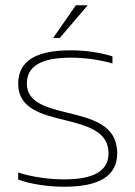

<svg xmlns="http://www.w3.org/2000/svg" viewBox="-20 -700 514 729"><path d="M226 -244C315 -222 392 -200 392 -118C392 -51 336 -19 224 -19C168 -19 105 -27 49 -45V-18C100 0 164 9 224 9C357 9 425 -32 425 -118C425 -228 326 -250 232 -273C156 -292 82 -311 82 -383C82 -449 137 -481 249 -481C296 -481 352 -475 407 -459V-486C361 -501 301 -509 248 -509C116 -509 49 -468 49 -382C49 -287 140 -265 226 -244ZM182 -556H207L313 -680H268Z"/></svg>

Font: LT Wave Text Thin
Style: Regular
Weight: 100
Designer: Daniel Lyons
Version: Version 2.5 (Glyphs App)